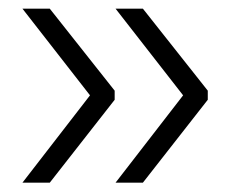

<svg xmlns="http://www.w3.org/2000/svg" viewBox="-20 -458 530 432"><path d="M182.5 -243.5 30.5 -438.5H92L238 -254V-233.5L92 -47H30.5ZM392 -243.5 240 -438.5H301.5L447.5 -254V-233.5L301.5 -47H240Z"/></svg>

Font: Anek Tamil Medium Light
Style: Regular
Weight: 300
Version: Version 1.003